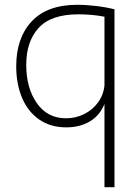

<svg xmlns="http://www.w3.org/2000/svg" viewBox="-20 -525 584 805"><path d="M258 9Q191 9 143.5 -24.5Q96 -58 72 -116Q48 -174 48 -247Q48 -366 113 -435.5Q178 -505 305 -505Q338 -505 381.5 -500Q425 -495 460 -486V260H418V-89Q398 -40 356 -15.5Q314 9 258 9ZM418 -167V-455Q365 -465 309 -465Q194 -465 142 -408Q90 -351 90 -253Q90 -156 134.5 -92.5Q179 -29 257 -29Q297 -29 332.5 -46.5Q368 -64 391 -95.5Q414 -127 418 -167Z"/></svg>

Font: Bellota Light
Style: Regular
Weight: 300
Designer: Kemie Guaida
Foundry: Kemie Guaida
Version: Version 4.001